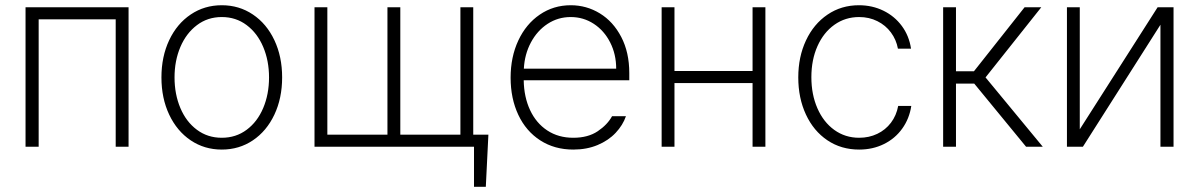

<svg xmlns="http://www.w3.org/2000/svg" viewBox="-20 -558 4558 730"><path d="M77.1 -530.3H468.8V0H419.9V-484.4H127V0H77.1Z M593.8 -263.7Q593.8 -342.8 623.3 -405.3Q652.8 -467.8 705.1 -502.9Q757.3 -538.1 823.2 -538.1Q889.2 -538.1 941.4 -502.9Q993.7 -467.8 1023.2 -405.3Q1052.7 -342.8 1052.7 -263.7Q1052.7 -184.6 1023.2 -122.1Q993.7 -59.6 941.4 -24.4Q889.2 10.7 823.2 10.7Q757.3 10.7 705.1 -24.4Q652.8 -59.6 623.3 -122.1Q593.8 -184.6 593.8 -263.7ZM1002.9 -263.7Q1002.9 -327.1 980.7 -379.6Q958.5 -432.1 917.7 -462.6Q877 -493.2 823.2 -493.2Q769.5 -493.2 728.8 -462.4Q688 -431.6 665.8 -379.4Q643.6 -327.1 643.6 -263.7Q643.6 -199.7 665.8 -147.2Q688 -94.7 728.8 -64.5Q769.5 -34.2 823.2 -34.2Q877 -34.2 917.7 -64.5Q958.5 -94.7 980.7 -147.2Q1002.9 -199.7 1002.9 -263.7Z M1827.1 152.3H1782.2V0H1175.8V-530.3H1224.6V-45.9H1453.1V-530.3H1502V-45.9H1730.5V-530.3H1779.3V-45.9H1836.9Z M1921.4 -262.7Q1921.4 -341.3 1950.7 -404.1Q1980 -466.8 2032.2 -502.4Q2084.5 -538.1 2149.9 -538.1Q2210 -538.1 2260.7 -507.1Q2311.5 -476.1 2342 -417.5Q2372.6 -358.9 2372.6 -280.3V-252.9H1971.2Q1972.2 -189 1995.4 -139.4Q2018.6 -89.8 2060.8 -62Q2103 -34.2 2159.7 -34.2Q2215.8 -34.2 2252.7 -59.1Q2289.6 -84 2307.1 -116.2H2359.9Q2348.1 -82 2320.8 -53Q2293.5 -23.9 2252.2 -6.6Q2210.9 10.7 2159.7 10.7Q2088.4 10.7 2034.2 -24.2Q1980 -59.1 1950.7 -121.3Q1921.4 -183.6 1921.4 -262.7ZM2322.8 -296.9Q2322.8 -351.6 2300 -396.5Q2277.3 -441.4 2237.8 -467.3Q2198.2 -493.2 2149.9 -493.2Q2101.6 -493.2 2062 -467.3Q2022.5 -441.4 1998.5 -396.5Q1974.6 -351.6 1971.7 -296.9Z M2544.4 -288.1H2841.3V-530.3H2890.1V0H2841.3V-242.2H2544.4V0H2495.6V-530.3H2544.4Z M3015.1 -263.7Q3015.1 -341.8 3044.4 -404.3Q3073.7 -466.8 3126.2 -502.4Q3178.7 -538.1 3245.6 -538.1Q3296.4 -538.1 3338.9 -517.3Q3381.3 -496.6 3408.9 -459.2Q3436.5 -421.9 3443.8 -373H3394Q3387.7 -407.2 3367.4 -434.6Q3347.2 -461.9 3315.9 -477.5Q3284.7 -493.2 3246.6 -493.2Q3193.8 -493.2 3152.6 -463.9Q3111.3 -434.6 3088.1 -382.6Q3064.9 -330.6 3064.9 -264.6Q3064.9 -198.7 3087.9 -146.2Q3110.8 -93.8 3152.1 -64Q3193.4 -34.2 3246.6 -34.2Q3284.2 -34.2 3315.4 -49.1Q3346.7 -64 3367.4 -91.3Q3388.2 -118.7 3395 -155.3H3444.8Q3437.5 -106.9 3410.4 -69.1Q3383.3 -31.2 3340.8 -10.3Q3298.3 10.7 3246.6 10.7Q3178.2 10.7 3125.7 -24.7Q3073.2 -60.1 3044.2 -122.6Q3015.1 -185.1 3015.1 -263.7Z M3565.9 -530.3H3614.7V-287.1H3683.1L3875.5 -530.3H3939L3727.1 -263.7L3944.8 0H3881.3L3684.1 -240.2H3614.7V0H3565.9Z M4381.3 -530.3H4441.9V0H4392.1V-463.9L4097.2 0H4036.6V-530.3H4085.4V-66.4Z"/></svg>

Font: Pretendard ExtraLight
Style: Regular
Weight: 200
Designer: Base glyphs from Inter by Rasmus Andersson; Hangeul glyphs from Noto Sans CJK(Source Han Sans) by Jang Soo-young and Kan
Foundry: Kil Hyung-jin
Version: Version 1.309